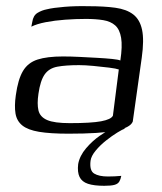

<svg xmlns="http://www.w3.org/2000/svg" viewBox="-20 -424 523 619"><path d="M201 7Q142 7 106 1Q70 -5 52 -19.5Q34 -34 30 -58Q26 -82 31 -117Q38 -168 54 -195Q70 -222 101 -232Q132 -242 183 -242Q208 -242 237.5 -240.5Q267 -239 294 -237.5Q321 -236 341 -234Q361 -232 368 -229Q375 -275 370.5 -302Q366 -329 351.5 -342Q337 -355 313 -359Q289 -363 257 -363Q224 -363 190 -360.5Q156 -358 127.5 -352.5Q99 -347 81 -338L84 -353Q87 -374 101 -382.5Q115 -391 131 -394Q151 -399 188 -402Q225 -405 265 -404Q316 -404 352 -399Q388 -394 409.5 -377.5Q431 -361 438 -328Q445 -295 437 -238L408 -32Q400 -12 351.5 -2.5Q303 7 201 7ZM205 -27Q274 -27 306 -33Q338 -39 344 -51L363 -200Q355 -203 331.5 -206Q308 -209 281 -211.5Q254 -214 235 -214Q192 -214 165 -209Q138 -204 124 -184Q110 -164 104 -122Q99 -89 104 -68Q109 -47 132 -37Q155 -27 205 -27ZM316 175Q283 175 263.5 168.5Q244 162 236.5 146.5Q229 131 232 105Q237 78 257.5 54Q278 30 302 13.5Q326 -3 340 -10H384Q375 -7 358 3.5Q341 14 322 29Q303 44 288.5 61.5Q274 79 272 94Q268 126 283.5 135.5Q299 145 328 145Q341 145 349.5 144.5Q358 144 363.5 143.5Q369 143 371 143Q369 154 364.5 161.5Q360 169 349 172Q338 175 316 175Z"/></svg>

Font: Genos
Style: Italic
Weight: 400
Italic angle: -8°
Version: Version 1.010